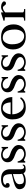

<svg xmlns="http://www.w3.org/2000/svg" viewBox="1518 -2008 500 3576"><g transform="rotate(-90 1768.0 -220.0)"><path d="M112 -366Q126 -366 136.5 -356Q147 -346 147 -325Q147 -308 133.5 -299Q120 -290 102 -290Q83 -290 71 -303.5Q59 -317 59 -340Q59 -392 102 -421Q145 -450 224 -450Q317 -450 360.5 -404Q404 -358 404 -282V-84Q404 -52 414.5 -37Q425 -22 440 -22Q453 -22 463.5 -29Q474 -36 474 -46H492Q492 -18 471.5 -5Q451 8 400 8Q350 8 329 -33Q270 10 182 10Q32 10 32 -112Q32 -138 50.5 -159Q69 -180 104 -194Q139 -208 170 -216.5Q201 -225 247.5 -235.5Q294 -246 314 -252Q314 -336 292 -375Q270 -414 214 -414Q124 -414 112 -366ZM320 -58Q314 -80 314 -112V-230Q303 -226 276.5 -219Q250 -212 233.5 -207Q217 -202 194 -192Q171 -182 158 -172Q145 -162 135 -145.5Q125 -129 125 -110Q125 -62 143.5 -43Q162 -24 199 -24Q265 -24 320 -58Z M690 -20Q718 -20 751.5 -38Q785 -56 785 -92Q785 -150 666 -192Q637 -202 618.5 -211Q600 -220 578 -236Q556 -252 545 -275Q534 -298 534 -329Q534 -385 575 -417.5Q616 -450 674 -450Q708 -450 743.5 -435Q779 -420 784 -420Q796 -420 796 -440H819V-320H797Q791 -362 756.5 -391Q722 -420 677 -420Q645 -420 623.5 -405Q602 -390 602 -364Q602 -349 608 -336.5Q614 -324 620 -316.5Q626 -309 642.5 -300Q659 -291 667.5 -287.5Q676 -284 698.5 -276Q721 -268 729 -265Q781 -245 818 -208.5Q855 -172 855 -124Q855 -63 806 -26.5Q757 10 682 10Q646 10 612 -7Q578 -24 574 -24Q568 -24 560 -16Q552 -8 552 0H528V-141H550Q557 -90 597.5 -55Q638 -20 690 -20Z M1095 -20Q1123 -20 1156.5 -38Q1190 -56 1190 -92Q1190 -150 1071 -192Q1042 -202 1023.5 -211Q1005 -220 983 -236Q961 -252 950 -275Q939 -298 939 -329Q939 -385 980 -417.5Q1021 -450 1079 -450Q1113 -450 1148.5 -435Q1184 -420 1189 -420Q1201 -420 1201 -440H1224V-320H1202Q1196 -362 1161.5 -391Q1127 -420 1082 -420Q1050 -420 1028.5 -405Q1007 -390 1007 -364Q1007 -349 1013 -336.5Q1019 -324 1025 -316.5Q1031 -309 1047.5 -300Q1064 -291 1072.5 -287.5Q1081 -284 1103.5 -276Q1126 -268 1134 -265Q1186 -245 1223 -208.5Q1260 -172 1260 -124Q1260 -63 1211 -26.5Q1162 10 1087 10Q1051 10 1017 -7Q983 -24 979 -24Q973 -24 965 -16Q957 -8 957 0H933V-141H955Q962 -90 1002.5 -55Q1043 -20 1095 -20Z M1427 -241Q1428 -157 1475.5 -92.5Q1523 -28 1582 -28Q1669 -28 1722 -94L1746 -82Q1717 -34 1670.5 -12Q1624 10 1548 10Q1510 10 1475 -1.5Q1440 -13 1406 -39.5Q1372 -66 1352 -118Q1332 -170 1332 -242Q1332 -330 1386.5 -390Q1441 -450 1538 -450Q1644 -450 1696 -390.5Q1748 -331 1748 -241ZM1428 -272H1650Q1644 -344 1619.5 -382Q1595 -420 1534 -420Q1499 -420 1466.5 -379Q1434 -338 1428 -272Z M1993 -20Q2021 -20 2054.5 -38Q2088 -56 2088 -92Q2088 -150 1969 -192Q1940 -202 1921.5 -211Q1903 -220 1881 -236Q1859 -252 1848 -275Q1837 -298 1837 -329Q1837 -385 1878 -417.5Q1919 -450 1977 -450Q2011 -450 2046.5 -435Q2082 -420 2087 -420Q2099 -420 2099 -440H2122V-320H2100Q2094 -362 2059.5 -391Q2025 -420 1980 -420Q1948 -420 1926.5 -405Q1905 -390 1905 -364Q1905 -349 1911 -336.5Q1917 -324 1923 -316.5Q1929 -309 1945.5 -300Q1962 -291 1970.5 -287.5Q1979 -284 2001.5 -276Q2024 -268 2032 -265Q2084 -245 2121 -208.5Q2158 -172 2158 -124Q2158 -63 2109 -26.5Q2060 10 1985 10Q1949 10 1915 -7Q1881 -24 1877 -24Q1871 -24 1863 -16Q1855 -8 1855 0H1831V-141H1853Q1860 -90 1900.5 -55Q1941 -20 1993 -20Z M2398 -20Q2426 -20 2459.5 -38Q2493 -56 2493 -92Q2493 -150 2374 -192Q2345 -202 2326.5 -211Q2308 -220 2286 -236Q2264 -252 2253 -275Q2242 -298 2242 -329Q2242 -385 2283 -417.5Q2324 -450 2382 -450Q2416 -450 2451.5 -435Q2487 -420 2492 -420Q2504 -420 2504 -440H2527V-320H2505Q2499 -362 2464.5 -391Q2430 -420 2385 -420Q2353 -420 2331.5 -405Q2310 -390 2310 -364Q2310 -349 2316 -336.5Q2322 -324 2328 -316.5Q2334 -309 2350.5 -300Q2367 -291 2375.5 -287.5Q2384 -284 2406.5 -276Q2429 -268 2437 -265Q2489 -245 2526 -208.5Q2563 -172 2563 -124Q2563 -63 2514 -26.5Q2465 10 2390 10Q2354 10 2320 -7Q2286 -24 2282 -24Q2276 -24 2268 -16Q2260 -8 2260 0H2236V-141H2258Q2265 -90 2305.5 -55Q2346 -20 2398 -20Z M2731 -248Q2731 -134 2774.5 -77Q2818 -20 2886 -20Q2940 -20 2973 -68.5Q3006 -117 3006 -193Q3006 -419 2849 -419Q2796 -419 2763.5 -368.5Q2731 -318 2731 -248ZM2873 10Q2761 10 2698 -55.5Q2635 -121 2635 -228Q2635 -325 2692 -387.5Q2749 -450 2866 -450Q2984 -450 3043 -387.5Q3102 -325 3102 -216Q3102 -119 3045.5 -54.5Q2989 10 2873 10Z M3172 0V-21Q3226 -21 3235 -41V-379Q3173 -384 3172 -384V-407Q3191 -407 3246.5 -428.5Q3302 -450 3325 -450V-406Q3375 -450 3424 -450Q3469 -450 3499.5 -433Q3530 -416 3530 -395Q3530 -359 3490 -359Q3469 -359 3452 -387.5Q3435 -416 3413 -416Q3374 -416 3325 -373V-41Q3334 -21 3388 -21V0Z"/></g></svg>

Font: Judson
Style: Regular
Weight: 400
Version: Version 20110429